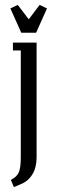

<svg xmlns="http://www.w3.org/2000/svg" viewBox="-20 -556 232 776"><path d="M22 -522 51.8 -536.1 96.2 -478 140.1 -536.1 169.9 -522 126 -423.8H65.9ZM23.9 170.9Q46.4 160.2 55.2 142.3Q64 124.5 64 80.1V-352.1H32.2V-383.8H127.9V80.1Q127.9 120.1 111.3 147.9Q94.7 175.8 64.9 188L36.1 200.2Z"/></svg>

Font: Gawaa
Style: Regular
Weight: 400
Designer: T. Christopher White
Version: Version 1.0